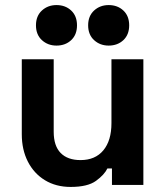

<svg xmlns="http://www.w3.org/2000/svg" viewBox="-20 -730 656 758"><path d="M259 8Q201 8 157.5 -18.5Q114 -45 90 -92Q66 -139 66 -200V-496H192V-210Q192 -154 219.5 -126Q247 -98 298 -98Q356 -98 388 -136.5Q420 -175 420 -244V-496H546V0H422V-65H404Q392 -40 359 -16Q326 8 259 8ZM409 -550Q375 -550 351.5 -571.5Q328 -593 328 -630Q328 -667 351.5 -688.5Q375 -710 409 -710Q444 -710 467 -688.5Q490 -667 490 -630Q490 -593 467 -571.5Q444 -550 409 -550ZM203 -550Q169 -550 145.5 -571.5Q122 -593 122 -630Q122 -667 145.5 -688.5Q169 -710 203 -710Q238 -710 261 -688.5Q284 -667 284 -630Q284 -593 261 -571.5Q238 -550 203 -550Z"/></svg>

Font: Space Grotesk Light
Style: Bold
Weight: 700
Version: Version 2.000